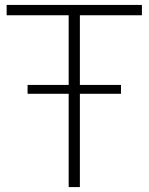

<svg xmlns="http://www.w3.org/2000/svg" viewBox="-20 -760 604 780"><path d="M92 -379V-415H471.5V-379ZM259 0V-698H7V-740H556.5V-698H304.5V0Z"/></svg>

Font: Encode Sans SC ExtraLight
Style: Regular
Weight: 250
Designer: Multiple Designers
Foundry: Impallari Type
Version: Version 3.002